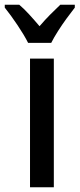

<svg xmlns="http://www.w3.org/2000/svg" viewBox="-61 -786 334 806"><path d="M165 0H65V-540H165ZM253 -766V-754Q238 -735 219 -709Q200 -683 182.5 -655.5Q165 -628 154 -606H57Q41 -638 12.5 -680.5Q-16 -723 -41 -754V-766H20Q40 -749 61.5 -725.5Q83 -702 105 -676Q129 -704 149 -724Q169 -744 192 -766Z"/></svg>

Font: Avrile Sans Condensed Medium
Style: Regular
Weight: 500
Width: 3
Designer: Monotype Design Team
Foundry: Monotype Imaging Inc.
Version: Version 2.001;September 10, 2019;FontCreator 11.5.0.2425 64-